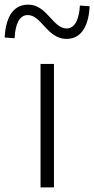

<svg xmlns="http://www.w3.org/2000/svg" viewBox="-75 -809 407 829"><path d="M100 0H158V-533H100ZM212 -641C284 -641 309 -711 312 -782L270 -785C267 -730 250 -686 213 -686C153 -686 128 -789 47 -789C-27 -789 -51 -720 -55 -647L-12 -644C-9 -702 7 -744 45 -744C104 -744 129 -641 212 -641Z"/></svg>

Font: Noto Sans CJK Light
Style: Regular
Weight: 300
Designer: Ryoko NISHIZUKA (kana & ideographs); Paul D. Hunt (Latin, Greek & Cyrillic); Wenlong ZHANG (bopomofo); Sandoll Communica
Foundry: Adobe Systems Incorporated
Version: Version 1.000;PS 1;hotconv 1.0.78;makeotf.lib2.5.61930